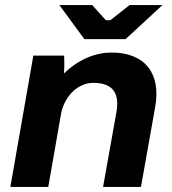

<svg xmlns="http://www.w3.org/2000/svg" viewBox="-20 -740 681 760"><path d="M21 0H171L223 -297C240 -365 291 -412 350 -412C431 -412 453 -366 441 -297L388 0H538L594 -315C619 -451 552 -532 422 -532C361 -532 294 -508 233 -449C235 -474 235 -499 234 -520H112ZM314 -585H477L623 -720H493L417 -660H399L345 -720H215Z"/></svg>

Font: Fixel Display
Style: Bold Italic
Weight: 700
Italic angle: -10°
Designer: AlfaBravo + MacPaw
Foundry: Kyrylo Tkachov, Marchela Mozhyna, Serhii Makarenko, Maria Weinstein, Zakhar Kryvoshyya
Version: Version 1.210;Glyphs 3.2 (3217)